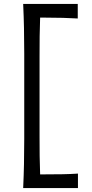

<svg xmlns="http://www.w3.org/2000/svg" viewBox="-20 -825 461 967"><path d="M96.7 122.1Q99.6 59.6 100.8 1.7Q102.1 -56.2 102.1 -125.5V-555.2Q102.1 -625.5 100.8 -683.6Q99.6 -741.7 96.7 -805.2H371.6V-731.9Q336.4 -733.9 297.1 -735.1Q257.8 -736.3 204.1 -736.3H182.1Q180.2 -689 179.7 -642.3Q179.2 -595.7 179.2 -542V-138.7Q179.2 -85.4 179.7 -39.6Q180.2 6.3 182.1 53.2H209.5Q254.4 53.2 294.9 52.5Q335.4 51.8 372.6 49.3V122.1Z"/></svg>

Font: Pinar DS2-Regular
Style: Regular
Weight: 400
Designer: Amin Abedi
Version: Version 2.000